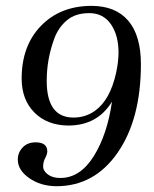

<svg xmlns="http://www.w3.org/2000/svg" viewBox="-20 -627 527 658"><path d="M231.9 -224.1Q272.9 -224.1 305.2 -247.1Q357.4 -284.2 377.9 -377.4Q385.7 -413.1 386.2 -444.8Q386.7 -504.9 360.4 -543.5Q334 -582 286.1 -582Q238.3 -582 209.5 -557.6Q180.2 -533.2 166 -494.6Q140.1 -424.3 140.1 -350.1Q140.1 -224.1 231.9 -224.1ZM293 -606.9Q376 -606.9 419.4 -556.2Q462.9 -505.4 462.9 -407.2Q462.9 -219.2 383.3 -104Q303.7 11.2 172.9 11.2Q119.1 10.7 80.1 -16.6Q41 -43.9 41 -80.1Q41 -104 57.6 -121.6Q74.2 -139.2 102.1 -139.2Q142.1 -139.2 142.1 -107.9Q141.6 -98.1 134.8 -85Q127.9 -72.3 127.9 -56.6Q127.9 -41 144.5 -28.8Q161.1 -16.6 188 -17.1Q254.9 -17.6 301.3 -91.8Q347.7 -166 363.8 -278.8Q314 -196.8 213.9 -196.8Q142.1 -197.3 98.1 -241.2Q54.2 -285.2 54.2 -357.9Q54.2 -469.7 120.1 -538.1Q186 -606.4 293 -606.9Z"/></svg>

Font: Unna-Italic
Style: Italic
Weight: 400
Italic angle: -8°
Designer: Jorge de Buen U.
Foundry: Omnibus-Type
Version: Version 2.006;PS 002.006;hotconv 1.0.70;makeotf.lib2.5.58329